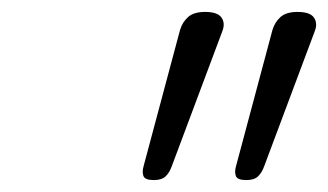

<svg xmlns="http://www.w3.org/2000/svg" viewBox="-20 -1023 550 322"><path d="M238 -721Q223 -721 220.5 -728Q218 -735 221 -745L282 -973Q286 -986 295.5 -994.5Q305 -1003 324 -1003Q345 -1003 351.5 -993.5Q358 -984 353 -971L268 -744Q264 -733 257.5 -727Q251 -721 238 -721ZM393 -721Q378 -721 375.5 -728Q373 -735 376 -745L437 -973Q441 -986 450.5 -994.5Q460 -1003 479 -1003Q500 -1003 506.5 -993.5Q513 -984 508 -971L423 -744Q419 -733 412.5 -727Q406 -721 393 -721Z"/></svg>

Font: Playwrite CO ExtraLight
Style: Regular
Weight: 250
Version: Version 1.002